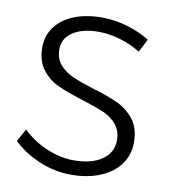

<svg xmlns="http://www.w3.org/2000/svg" viewBox="-80 -777 769 852"><g transform="rotate(10 304.0 -350.5)"><path d="M308 -641Q236 -641 192.5 -612.5Q149 -584 149 -535Q149 -492 173 -465Q197 -438 232 -422.5Q267 -407 328 -388Q399 -367 442.5 -346.5Q486 -326 516.5 -287Q547 -248 547 -184Q547 -128 515.5 -85Q484 -42 427 -18.5Q370 5 296 5Q223 5 153.5 -24Q84 -53 34 -101L66 -158Q113 -112 175 -86Q237 -60 297 -60Q377 -60 424 -92.5Q471 -125 471 -180Q471 -224 447 -252Q423 -280 388 -295Q353 -310 290 -330Q219 -352 176 -371.5Q133 -391 103 -429.5Q73 -468 73 -530Q73 -583 103 -623Q133 -663 187 -684.5Q241 -706 312 -706Q369 -706 426.5 -689Q484 -672 528 -644L498 -585Q455 -612 404 -626.5Q353 -641 308 -641Z"/></g></svg>

Font: Gontserrat Light
Style: Regular
Weight: 300
Designer: Julieta Ulanovsky
Foundry: Julieta Ulanovsky
Version: Version 6.001